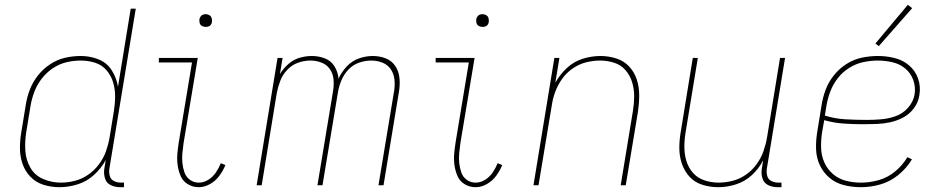

<svg xmlns="http://www.w3.org/2000/svg" viewBox="-20 -771 3928 799"><path d="M227 8Q264 8 302 -3.5Q340 -15 370.5 -42.5Q401 -70 420 -105L414 -68Q411 -48 417 -28.5Q423 -9 441 -0.5Q459 8 480 8H496V-11H483Q468 -11 454.5 -17.5Q441 -24 437 -38.5Q433 -53 435 -68L545 -735H524L471 -410Q465 -447 445 -478.5Q425 -510 390 -524Q355 -538 316 -538Q283 -538 250.5 -530.5Q218 -523 188.5 -503.5Q159 -484 137.5 -456.5Q116 -429 104 -397.5Q92 -366 87 -333L69 -223Q63 -189 63 -155Q63 -121 73.5 -90Q84 -59 106.5 -35.5Q129 -12 161 -2Q193 8 227 8ZM233 -11Q195 -11 160 -26Q125 -41 106.5 -73Q88 -105 85.5 -143Q83 -181 89 -220L107 -330Q112 -360 123 -389Q134 -418 153.5 -443.5Q173 -469 200 -487Q227 -505 256.5 -512Q286 -519 316 -519Q347 -519 375.5 -510Q404 -501 423 -479Q442 -457 450.5 -429Q459 -401 459 -370.5Q459 -340 454 -309L436 -199Q431 -170 421 -141.5Q411 -113 392 -87.5Q373 -62 347 -44Q321 -26 291.5 -18.5Q262 -11 233 -11Z M807 8Q831 8 854 -5Q877 -18 892.5 -39Q908 -60 918 -84L899 -92Q891 -72 878.5 -53.5Q866 -35 847 -23Q828 -11 807 -11Q786 -11 770 -23Q754 -35 747.5 -54Q741 -73 739 -93Q737 -113 739 -134Q741 -155 744 -176L803 -530H641V-511H779L724 -179Q720 -154 718 -130Q716 -106 719.5 -82Q723 -58 732.5 -37Q742 -16 762.5 -4Q783 8 807 8ZM836 -659Q842 -659 848 -661Q854 -663 857.5 -668Q861 -673 862 -679Q863 -687 861 -695Q859 -703 852 -707.5Q845 -712 836 -712Q830 -712 824.5 -710Q819 -708 815 -702.5Q811 -697 810 -692Q809 -683 811 -675Q813 -667 820.5 -663Q828 -659 836 -659Z M1048 0H1069L1132 -385Q1137 -410 1146.5 -435Q1156 -460 1175.5 -480.5Q1195 -501 1220.5 -510Q1246 -519 1271 -519Q1296 -519 1318 -510.5Q1340 -502 1353 -483Q1366 -464 1368 -440Q1370 -416 1366 -392L1301 0H1322L1386 -385Q1390 -410 1400 -435Q1410 -460 1429 -480.5Q1448 -501 1473.5 -510Q1499 -519 1525 -519Q1549 -519 1571 -510.5Q1593 -502 1606 -483Q1619 -464 1621.5 -440Q1624 -416 1620 -392L1555 0H1576L1640 -388Q1645 -417 1642.5 -445Q1640 -473 1625.5 -495.5Q1611 -518 1585.5 -528Q1560 -538 1531 -538Q1503 -538 1474 -528Q1445 -518 1423 -494.5Q1401 -471 1389 -444Q1386 -472 1372 -495Q1358 -518 1332 -528Q1306 -538 1278 -538Q1252 -538 1226.5 -530.5Q1201 -523 1180 -504.5Q1159 -486 1145 -463L1156 -530H1135Z M1959 8Q1983 8 2006 -5Q2029 -18 2044.5 -39Q2060 -60 2070 -84L2051 -92Q2043 -72 2030.5 -53.5Q2018 -35 1999 -23Q1980 -11 1959 -11Q1938 -11 1922 -23Q1906 -35 1899.5 -54Q1893 -73 1891 -93Q1889 -113 1891 -134Q1893 -155 1896 -176L1955 -530H1793V-511H1931L1876 -179Q1872 -154 1870 -130Q1868 -106 1871.5 -82Q1875 -58 1884.5 -37Q1894 -16 1914.5 -4Q1935 8 1959 8ZM1988 -659Q1994 -659 2000 -661Q2006 -663 2009.5 -668Q2013 -673 2014 -679Q2015 -687 2013 -695Q2011 -703 2004 -707.5Q1997 -712 1988 -712Q1982 -712 1976.5 -710Q1971 -708 1967 -702.5Q1963 -697 1962 -692Q1961 -683 1963 -675Q1965 -667 1972.5 -663Q1980 -659 1988 -659Z M2200 0H2221L2276 -331Q2280 -360 2290.5 -388.5Q2301 -417 2319 -442.5Q2337 -468 2363 -486Q2389 -504 2418.5 -511.5Q2448 -519 2477 -519Q2507 -519 2535.5 -510Q2564 -501 2583 -479Q2602 -457 2610.5 -429Q2619 -401 2619 -371Q2619 -341 2614 -310L2563 0H2584L2635 -307Q2640 -341 2640 -375Q2640 -409 2630 -440Q2620 -471 2598 -494.5Q2576 -518 2544 -528Q2512 -538 2479 -538Q2442 -538 2405 -526.5Q2368 -515 2339 -488Q2310 -461 2291 -427L2308 -530H2287Z M2969 8Q3005 8 3042 -3.5Q3079 -15 3108.5 -42Q3138 -69 3156 -104L3150 -68Q3147 -48 3153 -28.5Q3159 -9 3177 -0.5Q3195 8 3216 8H3232V-11H3219Q3204 -11 3190.5 -17.5Q3177 -24 3173 -38.5Q3169 -53 3171 -68L3247 -530H3226L3172 -199Q3167 -170 3157 -141.5Q3147 -113 3128.5 -87.5Q3110 -62 3084 -44Q3058 -26 3028.5 -18.5Q2999 -11 2970 -11Q2940 -11 2911.5 -20.5Q2883 -30 2864 -51.5Q2845 -73 2836.5 -101Q2828 -129 2828 -159.5Q2828 -190 2833 -220L2884 -530H2863L2813 -223Q2807 -189 2807 -155Q2807 -121 2817.5 -90Q2828 -59 2849.5 -35.5Q2871 -12 2903 -2Q2935 8 2969 8Z M3563 8Q3603 8 3643.5 -3.5Q3684 -15 3718.5 -43Q3753 -71 3775 -108L3756 -117Q3736 -83 3705 -57.5Q3674 -32 3637 -21.5Q3600 -11 3563 -11Q3530 -11 3499.5 -19Q3469 -27 3446 -47Q3423 -67 3410.5 -95Q3398 -123 3397 -155.5Q3396 -188 3401 -220L3410 -271Q3448 -260 3488.5 -257Q3529 -254 3570 -254Q3598 -254 3626.5 -255Q3655 -256 3683.5 -262Q3712 -268 3738.5 -282Q3765 -296 3783.5 -321Q3802 -346 3806 -375Q3812 -411 3800.5 -444Q3789 -477 3763 -499Q3737 -521 3703 -529.5Q3669 -538 3633 -538Q3600 -538 3566.5 -531Q3533 -524 3503 -505Q3473 -486 3450.5 -458Q3428 -430 3416 -398Q3404 -366 3399 -333L3381 -223Q3375 -187 3376 -151Q3377 -115 3391.5 -84Q3406 -53 3432 -31Q3458 -9 3492.5 -0.5Q3527 8 3563 8ZM3587 -272Q3542 -272 3498 -274.5Q3454 -277 3413 -290L3412 -286L3419 -330Q3424 -360 3435 -389.5Q3446 -419 3466 -445Q3486 -471 3514 -488.5Q3542 -506 3572.5 -512.5Q3603 -519 3633 -519Q3664 -519 3694 -512Q3724 -505 3747 -486Q3770 -467 3780.5 -438Q3791 -409 3786 -378Q3781 -348 3759 -323Q3737 -298 3707 -287.5Q3677 -277 3647 -274.5Q3617 -272 3587 -272ZM3637 -579 3776 -737 3758 -751 3623 -590Z"/></svg>

Font: Iosevka Sparkle Thin
Style: Italic
Weight: 100
Italic angle: -9°
Designer: Belleve Invis
Foundry: Belleve Invis
Version: Version 4.5.0; ttfautohint (v1.8.3)